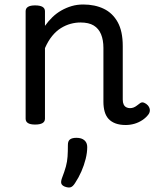

<svg xmlns="http://www.w3.org/2000/svg" viewBox="-20 -539 687 854"><path d="M539 17Q513 17 494 10Q475 3 463 -10Q451 -23 445.5 -42.5Q440 -62 440 -86V-326Q440 -361 429.5 -386.5Q419 -412 397 -425.5Q375 -439 338 -439Q316 -439 294 -433Q272 -427 251 -414Q230 -401 212 -379Q194 -357 180 -325V-11Q180 2 169 8.5Q158 15 136 15Q115 15 104.5 8.5Q94 2 94 -11V-489Q94 -502 104.5 -508.5Q115 -515 136 -515Q158 -515 169 -508.5Q180 -502 180 -489V-424Q195 -445 213 -462.5Q231 -480 253 -492.5Q275 -505 299 -512Q323 -519 350 -519Q402 -519 441.5 -500Q481 -481 503.5 -440.5Q526 -400 526 -334V-96Q526 -83 530 -74.5Q534 -66 541.5 -62Q549 -58 558 -58Q567 -58 574.5 -61Q582 -64 589 -69.5Q596 -75 603 -80Q611 -86 621 -82Q631 -78 638 -70Q646 -60 646.5 -50Q647 -40 641 -31Q630 -16 613.5 -5Q597 6 578 11.5Q559 17 539 17ZM268 291Q256 286 253 278Q250 270 255 255Q267 224 273 202Q279 180 280.5 157.5Q282 135 282 105Q282 88 291.5 81Q301 74 320 74Q343 74 355.5 85Q368 96 368 115Q368 140 361 168Q354 196 342 223.5Q330 251 314 275Q304 291 294 294Q284 297 268 291Z"/></svg>

Font: Playwrite BE WAL
Style: Regular
Weight: 400
Designer: Veronika Burian, José Scaglione
Foundry: TypeTogether
Version: Version 1.002